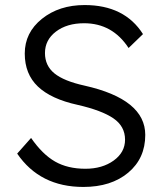

<svg xmlns="http://www.w3.org/2000/svg" viewBox="-20 -730 645 760"><path d="M310 10Q138 10 48 -122L103 -184Q148 -119 198 -90.5Q248 -62 318 -62Q385 -62 430 -94.5Q475 -127 475 -177Q475 -230 429 -261.5Q383 -293 287 -315Q182 -338 130 -387.5Q78 -437 78 -518Q78 -601 146 -655.5Q214 -710 315 -710Q473 -710 546 -595L489 -540Q425 -638 313 -638Q245 -638 201.5 -605Q158 -572 158 -520Q158 -470 195.5 -439.5Q233 -409 315 -391Q555 -337 555 -196Q555 -103 487.5 -46.5Q420 10 310 10Z"/></svg>

Font: Easer Grotesk Light
Style: Regular
Weight: 300
Designer: Boardeaser, Bonnie Shaver-Troup, Thomas Jockin
Foundry: Lexend
Version: Version 1.008;Glyphs 3.1.2 (3151)